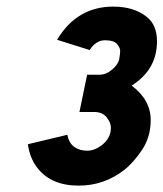

<svg xmlns="http://www.w3.org/2000/svg" viewBox="-20 -562 507 596"><path d="M388.7 -296.4Q447.8 -252 447.8 -189.5Q447.8 -136.7 420.9 -96.7Q394 -56.6 365.2 -34.2Q303.2 14.2 224.1 14.2Q139.2 14.2 96.2 -40.5Q72.8 -70.3 66.4 -114.3L189 -143.6Q194.3 -117.2 210.9 -105.7Q227.5 -94.2 250.5 -94.2Q273.4 -94.2 295.9 -111.3Q324.2 -133.3 324.2 -165Q324.2 -182.1 310.8 -198.2Q297.4 -214.4 272 -214.4H226.6L250.5 -330.1H289.6Q309.1 -330.1 327.9 -345.9Q346.7 -361.8 349.9 -377.9Q353 -394 353 -403.8Q353 -413.6 343.3 -425.3Q333.5 -437 305.7 -437Q277.8 -437 258.3 -406.7L157.2 -438.5Q218.8 -541.5 331.5 -541.5Q396.5 -541.5 436.5 -508.8Q467.3 -483.9 467.3 -433.6Q467.3 -345.7 388.7 -296.4Z"/></svg>

Font: Tuffy
Style: BoldItalic
Weight: 700
Italic angle: -12°
Designer: Thatcher Ulrich, Karoly Barta, Michael Everson
Version: Version 001.271